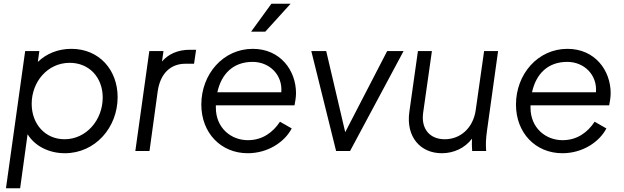

<svg xmlns="http://www.w3.org/2000/svg" viewBox="-20 -810 3349 1030"><path d="M12 200H88L128 -90C167 -26 243 12 328 12C490 12 611 -125 611 -289C611 -434 513 -548 363 -548C291 -548 229 -522 183 -478L191 -536H115ZM150 -253C150 -371 235 -473 354 -473C459 -473 531 -394 531 -287C531 -166 443 -63 326 -63C224 -63 150 -143 150 -253Z M706 0H782L826 -320C840 -418 897 -468 974 -468H1021L1032 -543H998C934 -543 883 -520 849 -480L857 -536H781Z M1309 12C1417 12 1507 -48 1545 -121L1482 -157C1445 -101 1389 -58 1310 -58C1218 -58 1138 -125 1138 -232V-245H1560C1563 -259 1568 -289 1568 -310C1568 -432 1484 -548 1336 -548C1177 -548 1060 -412 1060 -249C1060 -97 1165 12 1309 12ZM1146 -315C1168 -415 1232 -478 1335 -478C1427 -478 1497 -407 1489 -315ZM1327 -640H1403L1539 -790H1436Z M1783 0H1858L2145 -536H2057L1832 -101L1730 -536H1650Z M2350 12C2415 12 2474 -16 2512 -66C2511 -44 2511 -24 2513 0H2588C2585 -38 2587 -66 2592 -105L2652 -536H2577L2532 -219C2518 -123 2450 -63 2366 -63C2286 -63 2238 -118 2250 -205L2297 -536H2222L2176 -210C2157 -76 2235 12 2350 12Z M2997 12C3105 12 3195 -48 3233 -121L3170 -157C3133 -101 3077 -58 2998 -58C2906 -58 2826 -125 2826 -232V-245H3248C3251 -259 3256 -289 3256 -310C3256 -432 3172 -548 3024 -548C2865 -548 2748 -412 2748 -249C2748 -97 2853 12 2997 12ZM2834 -315C2856 -415 2920 -478 3023 -478C3115 -478 3185 -407 3177 -315Z"/></svg>

Font: Mluvka
Style: Italic
Weight: 400
Italic angle: -8°
Designer: Modified by Jiří Krblich, Original typeface by Gumpita Rahayu
Foundry: Gumpita Rahayu & Jiří Krblich
Version: Version 2.000;Glyphs 3.1.1 (3134)